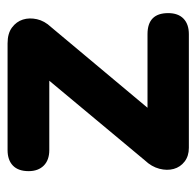

<svg xmlns="http://www.w3.org/2000/svg" viewBox="-26 -506 531 520"><g transform="rotate(-90 240.0 -245.5)"><path d="M100 0Q78 0 63 -11.5Q48 -23 43 -41Q38 -59 43.5 -80Q49 -101 66 -119L311 -413V-378H94Q67 -378 52 -393Q37 -408 37 -434Q37 -462 52 -476.5Q67 -491 94 -491H383Q410 -491 426 -479Q442 -467 447.5 -449.5Q453 -432 448.5 -411.5Q444 -391 427 -373L176 -73V-112H408Q465 -112 465 -56Q465 -29 450 -14.5Q435 0 408 0Z"/></g></svg>

Font: Nunito ExtraLight ExtraBold
Style: Regular
Weight: 800
Version: Version 3.602